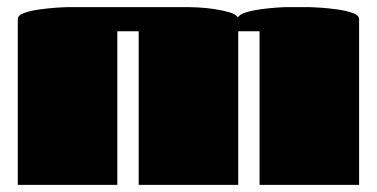

<svg xmlns="http://www.w3.org/2000/svg" viewBox="-20 -520 1060 540"><path d="M310 0H30V-466Q30 -477 48 -483.5Q66 -490 91.5 -493.5Q117 -497 139.5 -498.5Q162 -500 170 -500H510Q518 -500 538.5 -499Q559 -498 582.5 -494.5Q606 -491 625 -485.5Q644 -480 649 -471Q654 -480 672.5 -485.5Q691 -491 713.5 -494Q736 -497 756.5 -498.5Q777 -500 787 -500H850Q858 -500 880.5 -498.5Q903 -497 928.5 -493.5Q954 -490 972 -483.5Q990 -477 990 -466V0H710V-432H650V0H370V-432H310Z"/></svg>

Font: Gajraj One
Style: Regular
Weight: 400
Designer: Saurabh Sharma
Foundry: Saurabh Sharma
Version: Version 1.000